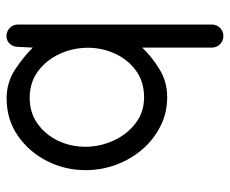

<svg xmlns="http://www.w3.org/2000/svg" viewBox="-80 -460 728 609"><g transform="rotate(-90 284.5 -156.0)"><path d="M276.4 -499.5Q327.6 -499.5 368.7 -472.2Q409.7 -444.8 437.5 -416.5L439.9 -463.4Q439.9 -478.5 449.5 -489.3Q459 -500 474.1 -500Q489.3 -500 500 -489.3Q510.7 -478.5 510.7 -463.4V151.4Q510.7 166.5 500.2 177.2Q489.7 188 474.1 188Q459 188 448.2 177.2Q437.5 166.5 437.5 151.4V-69.3Q407.7 -38.1 368.2 -14.2Q328.6 9.8 280.8 9.8Q230.5 9.8 188 -11.7Q145.5 -33.2 114.3 -69.6Q83 -106 65.9 -152.3Q48.8 -198.7 48.8 -248.5Q48.8 -314.9 78.1 -372.1Q107.4 -429.2 158.7 -464.4Q210 -499.5 276.4 -499.5ZM277.8 -426.3Q231.4 -426.3 196.5 -401.6Q161.6 -377 142.3 -336.7Q123 -296.4 123 -250Q123 -203.1 142.6 -160.4Q162.1 -117.7 197.3 -90.6Q232.4 -63.5 279.8 -63.5Q329.1 -63.5 364.3 -89.1Q399.4 -114.7 418.2 -155.5Q437 -196.3 437 -241.7Q437 -288.1 418 -330.3Q398.9 -372.6 363.3 -399.4Q327.6 -426.3 277.8 -426.3Z"/></g></svg>

Font: Manjari
Style: Regular
Weight: 400
Designer: Santhosh Thottingal <santhosh.thottingal@gmail.com>
Foundry: SMC
Version: Version 2.000